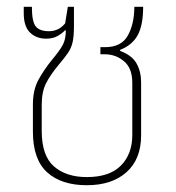

<svg xmlns="http://www.w3.org/2000/svg" viewBox="-20 -537 518 566"><path d="M236 9Q161 9 119 -29Q77 -67 77 -149V-229Q77 -272 93.5 -302Q110 -332 132 -359Q157 -389 165.5 -405.5Q174 -422 174 -447L172 -448Q164 -439 150 -431Q136 -423 116 -423Q87 -423 68.5 -441Q50 -459 50 -498V-517H74Q74 -473 85.5 -459Q97 -445 124 -445Q137 -445 149 -450Q161 -455 172 -468L180 -517H198V-460Q198 -430 194 -412.5Q190 -395 180 -380.5Q170 -366 153 -346Q128 -316 115.5 -291Q103 -266 103 -228V-151Q103 -78 139 -46.5Q175 -15 236 -15Q303 -15 336.5 -49Q370 -83 370 -139V-293Q370 -336 345.5 -356.5Q321 -377 289 -377H276V-398H290Q338 -398 357 -432.5Q376 -467 376 -517H402Q402 -463 386 -433.5Q370 -404 334 -390V-387Q369 -374 382.5 -350Q396 -326 396 -294V-138Q396 -68 353 -29.5Q310 9 236 9Z"/></svg>

Font: Noto Sans Thai UI SemCond Thin
Style: Regular
Weight: 100
Width: 4
Designer: Monotype Design Team
Foundry: Monotype Imaging Inc.
Version: Version 2.000